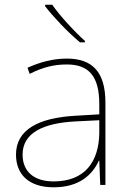

<svg xmlns="http://www.w3.org/2000/svg" viewBox="-20 -786 551 816"><path d="M202 -766H172V-759C207 -714 267 -650 320 -606H341V-612C296 -652 231 -723 202 -766ZM264 -537C205 -537 150 -522 97 -498L106 -472C163 -501 211 -512 264 -512C357 -512 402 -463 402 -343V-300L299 -294C142 -285 48 -234 48 -129C48 -45 102 10 208 10C316 10 372 -42 400 -103H402L406 0H428V-350C428 -480 373 -537 264 -537ZM301 -270 402 -275V-220C400 -99 341 -15 208 -15C123 -15 76 -58 76 -129C76 -222 165 -263 301 -270Z"/></svg>

Font: Noto Sans Gurmukhi Thin
Style: Regular
Weight: 100
Designer: Jelle Bosma - Monotype Design Team
Foundry: Monotype Imaging Inc.
Version: Version 2.004